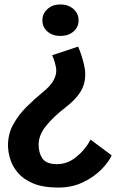

<svg xmlns="http://www.w3.org/2000/svg" viewBox="-20 -580 547 865"><path d="M252 -560Q287.5 -560 310.8 -539.5Q334 -519 334 -488Q334 -457.5 310.8 -437.8Q287.5 -418 252 -418Q217 -418 194 -437.8Q171 -457.5 171 -488Q171 -519 194 -539.5Q217 -560 252 -560ZM332 -370Q337 -359 344.5 -337.5Q352 -316 358 -291.2Q364 -266.5 364 -245Q364 -200 341.8 -165Q319.5 -130 275 -96Q220 -53.5 187 -12.2Q154 29 154 71Q154 109 171.2 134.2Q188.5 159.5 238 159.5Q284 159.5 324.5 126.5Q365 93.5 388 49L483 120Q469.5 150.5 436 184.2Q402.5 218 353.2 241.5Q304 265 243 265Q173.5 265 129.2 246.2Q85 227.5 60.2 198Q35.5 168.5 25.8 135.8Q16 103 16 75Q16 23.5 39.5 -19.2Q63 -62 99 -98Q135 -134 172.5 -164.5Q207.5 -192.5 220.5 -216.8Q233.5 -241 233.5 -261Q233.5 -276 227.5 -296.8Q221.5 -317.5 215 -331Z"/></svg>

Font: Junction
Style: Bold
Weight: 700
Designer: Caroline Hadilaksono
Foundry: Caroline Hadilaksono, Tyler Finck, The League of Moveable Type
Version: Version 2.000; ttfautohint (v1.8.3)